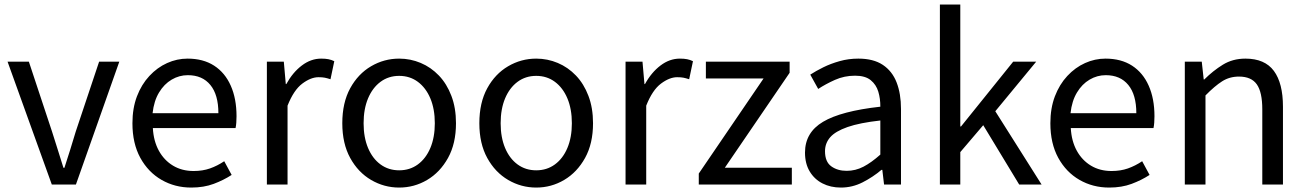

<svg xmlns="http://www.w3.org/2000/svg" viewBox="-20 -816 5777 849"><path d="M209.1 0 13.4 -543.4H107.6L210.2 -233.8Q223 -194.2 235.6 -153.6Q248.3 -113 260.5 -74.1H264.9Q277.7 -113 290.3 -153.6Q303 -194.2 314.8 -233.8L418.3 -543.4H507.6L315.7 0Z M825.7 13.4Q753.5 13.4 694.4 -20.6Q635.3 -54.6 600.4 -118.2Q565.6 -181.9 565.6 -271Q565.6 -337.5 585.6 -390.1Q605.7 -442.7 640.5 -480.1Q675.4 -517.6 719 -537.2Q762.6 -556.8 809.4 -556.8Q878.6 -556.8 926.8 -525.7Q975 -494.5 1000.4 -437.1Q1025.9 -379.7 1025.9 -301.7Q1025.9 -287.4 1024.9 -274.1Q1024 -260.7 1021.6 -249.7H655.9Q659 -192.4 682.3 -149.8Q705.7 -107.2 745.1 -83.5Q784.4 -59.8 836.3 -59.8Q875.8 -59.8 908.5 -71.2Q941.1 -82.7 971.5 -103.1L1004.3 -42.5Q968.8 -19.4 925 -3Q881.2 13.4 825.7 13.4ZM654.7 -315.5H945.7Q945.7 -397.1 910.2 -440.3Q874.8 -483.6 810.5 -483.6Q772.5 -483.6 739.1 -463.9Q705.7 -444.3 683.2 -406.9Q660.7 -369.6 654.7 -315.5Z M1160.1 0V-543.4H1235L1243.7 -444.4H1246.1Q1274.4 -495.9 1314.6 -526.3Q1354.7 -556.8 1400.2 -556.8Q1418.9 -556.8 1432.2 -554.2Q1445.6 -551.6 1458.2 -545.4L1441.4 -465.6Q1427.2 -470.2 1416.3 -472.4Q1405.3 -474.6 1388.2 -474.6Q1354.7 -474.6 1316.9 -446.4Q1279 -418.2 1251.5 -348.8V0Z M1745.1 13.4Q1678.6 13.4 1621 -20.3Q1563.4 -54 1528.5 -117.6Q1493.6 -181.2 1493.6 -271Q1493.6 -361.9 1528.5 -425.7Q1563.4 -489.4 1621 -523.1Q1678.6 -556.8 1745.1 -556.8Q1794.9 -556.8 1840.3 -537.7Q1885.7 -518.6 1920.8 -481.9Q1955.8 -445.3 1976 -392.1Q1996.3 -338.9 1996.3 -271Q1996.3 -181.2 1961.1 -117.6Q1925.8 -54 1868.7 -20.3Q1811.7 13.4 1745.1 13.4ZM1745.1 -62.9Q1792.2 -62.9 1827.7 -88.9Q1863.2 -114.9 1883 -161.8Q1902.7 -208.7 1902.7 -271Q1902.7 -333.8 1883 -380.8Q1863.2 -427.8 1827.7 -454.2Q1792.2 -480.5 1745.1 -480.5Q1698.1 -480.5 1662.6 -454.2Q1627.1 -427.8 1607.4 -380.8Q1587.8 -333.8 1587.8 -271Q1587.8 -208.7 1607.4 -161.8Q1627.1 -114.9 1662.6 -88.9Q1698.1 -62.9 1745.1 -62.9Z M2351.1 13.4Q2284.6 13.4 2227 -20.3Q2169.4 -54 2134.5 -117.6Q2099.6 -181.2 2099.6 -271Q2099.6 -361.9 2134.5 -425.7Q2169.4 -489.4 2227 -523.1Q2284.6 -556.8 2351.1 -556.8Q2400.9 -556.8 2446.3 -537.7Q2491.7 -518.6 2526.8 -481.9Q2561.8 -445.3 2582 -392.1Q2602.3 -338.9 2602.3 -271Q2602.3 -181.2 2567.1 -117.6Q2531.8 -54 2474.7 -20.3Q2417.7 13.4 2351.1 13.4ZM2351.1 -62.9Q2398.2 -62.9 2433.7 -88.9Q2469.2 -114.9 2489 -161.8Q2508.7 -208.7 2508.7 -271Q2508.7 -333.8 2489 -380.8Q2469.2 -427.8 2433.7 -454.2Q2398.2 -480.5 2351.1 -480.5Q2304.1 -480.5 2268.6 -454.2Q2233.1 -427.8 2213.4 -380.8Q2193.8 -333.8 2193.8 -271Q2193.8 -208.7 2213.4 -161.8Q2233.1 -114.9 2268.6 -88.9Q2304.1 -62.9 2351.1 -62.9Z M2746.1 0V-543.4H2821L2829.7 -444.4H2832.1Q2860.4 -495.9 2900.6 -526.3Q2940.7 -556.8 2986.2 -556.8Q3004.9 -556.8 3018.2 -554.2Q3031.6 -551.6 3044.2 -545.4L3027.4 -465.6Q3013.2 -470.2 3002.3 -472.4Q2991.3 -474.6 2974.2 -474.6Q2940.7 -474.6 2902.9 -446.4Q2865 -418.2 2837.5 -348.8V0Z M3069.9 0V-48.6L3356.4 -469H3101.3V-543.4H3471.6V-494.1L3185.1 -74.3H3481.4V0Z M3698.2 13.4Q3652.9 13.4 3617.1 -4.9Q3581.2 -23.2 3560.4 -57.9Q3539.6 -92.5 3539.6 -141.3Q3539.6 -230.1 3619.5 -277.5Q3699.3 -325 3872.7 -344.2Q3873.1 -379.4 3863.8 -410.5Q3854.5 -441.7 3830.2 -461.5Q3805.9 -481.3 3761 -481.3Q3713.6 -481.3 3672.1 -462.8Q3630.7 -444.3 3598 -422.7L3562.9 -486Q3588 -502.3 3620.8 -518.5Q3653.6 -534.7 3692.9 -545.7Q3732.1 -556.8 3775.5 -556.8Q3842.2 -556.8 3883.8 -529.1Q3925.3 -501.4 3944.7 -451.5Q3964.1 -401.6 3964.1 -334V0H3889.2L3881.5 -64.9H3877.7Q3839.6 -32.7 3794.3 -9.7Q3748.9 13.4 3698.2 13.4ZM3723.8 -60.6Q3763 -60.6 3798.3 -79Q3833.5 -97.4 3872.7 -132.4V-283.2Q3781.7 -273.1 3727.8 -254.3Q3674 -235.5 3651 -209.1Q3628.1 -182.6 3628.1 -147.4Q3628.1 -100.4 3655.9 -80.5Q3683.6 -60.6 3723.8 -60.6Z M4136.1 0V-796H4226.3V-256.8H4229.5L4460.3 -543.4H4562L4381.1 -324.1L4585.8 0H4486.7L4327.7 -262.4L4226.3 -143.4V0Z M4884.7 13.4Q4812.5 13.4 4753.4 -20.6Q4694.3 -54.6 4659.4 -118.2Q4624.6 -181.9 4624.6 -271Q4624.6 -337.5 4644.6 -390.1Q4664.7 -442.7 4699.5 -480.1Q4734.4 -517.6 4778 -537.2Q4821.6 -556.8 4868.4 -556.8Q4937.6 -556.8 4985.8 -525.7Q5034 -494.5 5059.4 -437.1Q5084.9 -379.7 5084.9 -301.7Q5084.9 -287.4 5083.9 -274.1Q5083 -260.7 5080.6 -249.7H4714.9Q4718 -192.4 4741.3 -149.8Q4764.7 -107.2 4804.1 -83.5Q4843.4 -59.8 4895.3 -59.8Q4934.8 -59.8 4967.5 -71.2Q5000.1 -82.7 5030.5 -103.1L5063.3 -42.5Q5027.8 -19.4 4984 -3Q4940.2 13.4 4884.7 13.4ZM4713.7 -315.5H5004.7Q5004.7 -397.1 4969.2 -440.3Q4933.8 -483.6 4869.5 -483.6Q4831.5 -483.6 4798.1 -463.9Q4764.7 -444.3 4742.2 -406.9Q4719.7 -369.6 4713.7 -315.5Z M5219.1 0V-543.4H5294L5302.7 -464.5H5305.1Q5343.8 -503.1 5387.3 -529.9Q5430.9 -556.8 5487.1 -556.8Q5572.8 -556.8 5613 -502.4Q5653.1 -448 5653.1 -344.1V0H5561.7V-332.4Q5561.7 -408.5 5537.5 -442.9Q5513.3 -477.4 5458.5 -477.4Q5416.9 -477.4 5384 -456.4Q5351.2 -435.5 5310.5 -394V0Z"/></svg>

Font: Noto Sans TC Thin
Style: Regular
Weight: 100
Designer: Ryoko NISHIZUKA 西塚涼子 (kana, bopomofo & ideographs); Paul D. Hunt (Latin, Greek & Cyrillic); Sandoll Communications 산돌커뮤니
Foundry: Adobe
Version: Version 2.004-H2;hotconv 1.0.118;makeotfexe 2.5.65603